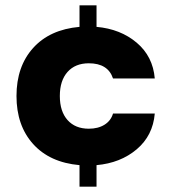

<svg xmlns="http://www.w3.org/2000/svg" viewBox="-20 -617 671 722"><path d="M405 -190H562Q555 -107 494 -55.5Q433 -4 343 4V85H279V4Q167 -6 104.5 -75.5Q42 -145 42 -256Q42 -367 104.5 -436.5Q167 -506 279 -516V-597H343V-516Q433 -508 494 -456.5Q555 -405 562 -322H405Q386 -379 314 -379Q263 -379 234 -346.5Q205 -314 205 -256Q205 -198 234 -165.5Q263 -133 314 -133Q349 -133 373 -148Q397 -163 405 -190Z"/></svg>

Font: Poppins A&M
Style: Bold-A&M
Weight: 700
Designer: Ninad Kale (Devanagari), Jonny Pinhorn (Latin)
Foundry: Indian Type Foundry
Version: 4.004